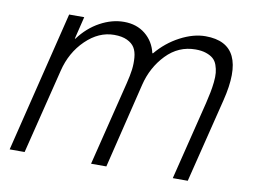

<svg xmlns="http://www.w3.org/2000/svg" viewBox="-71 -743 1113 845"><g transform="rotate(10 485.0 -320.0)"><path d="M909.2 -376 815.9 0H749L835.9 -351.1Q842.8 -379.9 846.9 -401.1Q851.1 -422.4 853.8 -447Q856.4 -471.7 854.7 -489.3Q853 -506.8 846.9 -523.9Q840.8 -541 828.6 -551.5Q816.4 -562 796.6 -568.6Q776.9 -575.2 750 -575.2Q673.8 -575.2 619.1 -518.3Q564.5 -461.4 544.9 -380.9L452.1 0H383.8L477.1 -377Q485.8 -412.1 489.3 -439Q492.7 -465.8 490.5 -492.9Q488.3 -520 477.5 -537.4Q466.8 -554.7 444.1 -565.4Q421.4 -576.2 386.2 -576.2Q317.4 -576.2 259.5 -520Q201.7 -463.9 181.2 -379.9L86.9 0H20L174.8 -629.9H242.2L217.8 -529.8H220.2Q259.3 -582.5 312.3 -611.3Q365.2 -640.1 418.9 -640.1Q475.6 -640.1 514.4 -608.6Q553.2 -577.1 564.9 -525.9H567.9Q611.3 -578.1 670.2 -609.1Q729 -640.1 783.2 -640.1Q975.1 -640.1 909.2 -376Z"/></g></svg>

Font: Sinkin Sans 300 Light Italic
Style: Regular
Weight: 300
Italic angle: -112°
Designer: Keith Bates
Foundry: K-Type
Version: Sinkin Sans (version 1.0)  by Keith Bates   •   © 2014   www